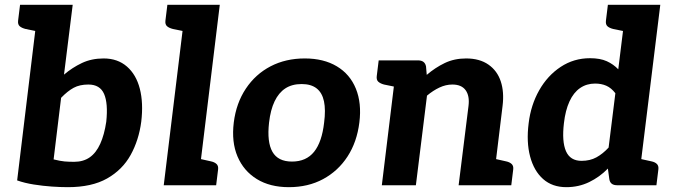

<svg xmlns="http://www.w3.org/2000/svg" viewBox="-20 -767 2790 795"><path d="M261 8Q231 8 194.5 5.5Q158 3 120 -3Q82 -9 51 -20L139 -747H281L245 -458Q279 -487 319 -506Q359 -525 409 -525Q467 -525 505.5 -491.5Q544 -458 559 -399.5Q574 -341 565 -264Q555 -187 521 -125.5Q487 -64 423.5 -28Q360 8 261 8ZM287 -97Q325 -97 351.5 -115.5Q378 -134 395 -171.5Q412 -209 420 -263Q428 -339 411 -378Q394 -417 346 -417Q310 -417 285 -403.5Q260 -390 233 -362L202 -107Q230 -100 247.5 -98.5Q265 -97 287 -97ZM161 -747 135 -637 86 -647Q70 -651 61.5 -658.5Q53 -666 55 -682L63 -747Z M658 0 749 -747H890L799 0ZM777 0 804 -110 853 -99Q868 -96 876.5 -88Q885 -80 883 -65L875 0ZM771 -747 745 -637 696 -647Q680 -651 671.5 -658.5Q663 -666 665 -682L673 -747Z M1242 -525Q1320 -525 1374.5 -492.5Q1429 -460 1453.5 -400Q1478 -340 1468 -260Q1458 -179 1419 -119Q1380 -59 1318 -25.5Q1256 8 1176 8Q1098 8 1043.5 -25.5Q989 -59 963.5 -119Q938 -179 948 -260Q958 -340 998 -400Q1038 -460 1100.5 -492.5Q1163 -525 1242 -525ZM1189 -98Q1248 -98 1280.5 -138.5Q1313 -179 1322 -259Q1329 -312 1321.5 -347.5Q1314 -383 1291 -401Q1268 -419 1229 -419Q1189 -419 1161.5 -401Q1134 -383 1117 -347.5Q1100 -312 1094 -259Q1085 -179 1108 -138.5Q1131 -98 1189 -98Z M1561 0 1624 -517H1711Q1739 -517 1744 -492L1747 -457Q1782 -487 1821.5 -506Q1861 -525 1910 -525Q1966 -525 2002.5 -499.5Q2039 -474 2053.5 -430Q2068 -386 2061 -329L2021 0H1879L1920 -329Q1925 -370 1908 -393.5Q1891 -417 1853 -417Q1826 -417 1799.5 -404.5Q1773 -392 1748 -371L1702 0ZM1999 0 2026 -110 2075 -99Q2090 -96 2098.5 -88Q2107 -80 2105 -65L2097 0ZM1646 -517 1619 -407 1570 -417Q1555 -421 1546.5 -428.5Q1538 -436 1540 -452L1548 -517Z M2325 8Q2267 8 2229 -25.5Q2191 -59 2175 -119Q2159 -179 2169 -257Q2178 -332 2212.5 -393Q2247 -454 2301.5 -490Q2356 -526 2423 -526Q2465 -526 2492.5 -513.5Q2520 -501 2540 -480L2573 -747H2714L2622 0H2535Q2507 0 2503 -25L2497 -69Q2463 -34 2419.5 -13Q2376 8 2325 8ZM2388 -101Q2423 -101 2449.5 -115.5Q2476 -130 2500 -156L2528 -381Q2511 -403 2490.5 -412Q2470 -421 2444 -421Q2409 -421 2382 -402.5Q2355 -384 2338 -347Q2321 -310 2315 -257Q2306 -181 2323.5 -141Q2341 -101 2388 -101ZM2595 -747 2568 -637 2519 -647Q2503 -651 2495 -658.5Q2487 -666 2489 -682L2497 -747ZM2600 0 2627 -110 2677 -99Q2692 -96 2700 -88Q2708 -80 2706 -65L2698 0Z"/></svg>

Font: Aleo ExtraBold
Style: Italic
Weight: 800
Italic angle: -7°
Designer: Alessio Laiso
Foundry: Alessio Laiso
Version: Version 2.001;gftools[0.9.29]